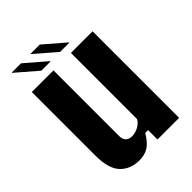

<svg xmlns="http://www.w3.org/2000/svg" viewBox="-219 -834 941 941"><g transform="rotate(-45 252.0 -363.5)"><path d="M180 10Q118 10 80.5 -29Q43 -68 43 -159V-600H193V-146Q193 -99 239 -99Q259 -99 282 -111Q305 -123 314 -142V-600H464V0H314V-65H294Q271 -25 244.5 -7.5Q218 10 180 10ZM150 -641 41 -735V-737H105L213 -644V-641ZM171 -735V-737H235L343 -644V-641H280Z"/></g></svg>

Font: Big Shoulders Display Black
Style: Regular
Weight: 900
Designer: Patric King
Foundry: XO Type Co
Version: Version 1.000; ttfautohint (v1.8.2)